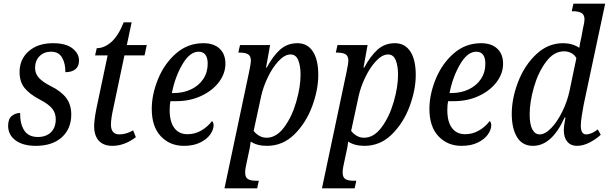

<svg xmlns="http://www.w3.org/2000/svg" viewBox="-20 -780 3298 1040"><path d="M24 -99Q24 -136 44 -152Q64 -168 89 -168Q88 -110 111 -74Q134 -38 185 -38Q230 -38 256 -63.5Q282 -89 282 -134Q282 -168 262 -192.5Q242 -217 195 -241Q140 -270 113 -303.5Q86 -337 86 -390Q86 -459 135.5 -502.5Q185 -546 267 -546Q337 -546 372.5 -518Q408 -490 408 -452Q408 -421 388.5 -405Q369 -389 334 -389Q335 -435 316.5 -467.5Q298 -500 257 -500Q218 -500 194 -475.5Q170 -451 170 -412Q170 -381 191 -358Q212 -335 258 -312Q312 -285 339 -249Q366 -213 366 -159Q366 -83 315 -36.5Q264 10 173 10Q105 10 64.5 -19.5Q24 -49 24 -99Z M490 -97Q490 -129 502 -191L563 -480H495L504 -519Q545 -519 583 -552.5Q621 -586 650 -659H693L667 -536H775L763 -480H654L594 -195Q581 -138 581 -105Q581 -52 627 -52Q645 -52 665 -58Q685 -64 701 -74L716 -37Q654 10 589 10Q541 10 515.5 -17.5Q490 -45 490 -97Z M802 -190Q802 -268 836 -351.5Q870 -435 933.5 -490.5Q997 -546 1082 -546Q1138 -546 1169.5 -516.5Q1201 -487 1201 -435Q1201 -382 1166 -335.5Q1131 -289 1070 -260.5Q1009 -232 935 -232H903Q899 -212 899 -183Q899 -121 924 -87Q949 -53 996 -53Q1036 -53 1071 -73.5Q1106 -94 1128 -124Q1132 -122 1134.5 -115.5Q1137 -109 1137 -102Q1137 -78 1119 -52Q1101 -26 1064.5 -8Q1028 10 976 10Q900 10 851 -42Q802 -94 802 -190ZM921 -276Q973 -276 1015 -296Q1057 -316 1081 -352Q1105 -388 1105 -435Q1105 -467 1092.5 -483.5Q1080 -500 1056 -500Q1008 -500 968 -431.5Q928 -363 911 -276Z M1330 -394Q1339 -438 1339 -451Q1339 -477 1323.5 -486Q1308 -495 1280 -495H1271L1280 -536H1443L1421 -414H1425Q1458 -476 1497 -511Q1536 -546 1591 -546Q1645 -546 1674.5 -501.5Q1704 -457 1704 -374Q1704 -294 1671 -204.5Q1638 -115 1575 -52.5Q1512 10 1426 10Q1373 10 1338 -13Q1337 -9 1335.5 4.5Q1334 18 1330 35L1317 96Q1308 132 1308 155Q1308 181 1323 190Q1338 199 1367 199H1382L1373 240H1196ZM1608 -375Q1608 -423 1595.5 -454Q1583 -485 1554 -485Q1522 -485 1488.5 -449Q1455 -413 1430 -360Q1405 -307 1395 -261L1354 -71Q1364 -57 1382.5 -45.5Q1401 -34 1424 -34Q1477 -34 1519 -90.5Q1561 -147 1584.5 -228Q1608 -309 1608 -375Z M1858 -394Q1867 -438 1867 -451Q1867 -477 1851.5 -486Q1836 -495 1808 -495H1799L1808 -536H1971L1949 -414H1953Q1986 -476 2025 -511Q2064 -546 2119 -546Q2173 -546 2202.5 -501.5Q2232 -457 2232 -374Q2232 -294 2199 -204.5Q2166 -115 2103 -52.5Q2040 10 1954 10Q1901 10 1866 -13Q1865 -9 1863.5 4.5Q1862 18 1858 35L1845 96Q1836 132 1836 155Q1836 181 1851 190Q1866 199 1895 199H1910L1901 240H1724ZM2136 -375Q2136 -423 2123.5 -454Q2111 -485 2082 -485Q2050 -485 2016.5 -449Q1983 -413 1958 -360Q1933 -307 1923 -261L1882 -71Q1892 -57 1910.5 -45.5Q1929 -34 1952 -34Q2005 -34 2047 -90.5Q2089 -147 2112.5 -228Q2136 -309 2136 -375Z M2306 -190Q2306 -268 2340 -351.5Q2374 -435 2437.5 -490.5Q2501 -546 2586 -546Q2642 -546 2673.5 -516.5Q2705 -487 2705 -435Q2705 -382 2670 -335.5Q2635 -289 2574 -260.5Q2513 -232 2439 -232H2407Q2403 -212 2403 -183Q2403 -121 2428 -87Q2453 -53 2500 -53Q2540 -53 2575 -73.5Q2610 -94 2632 -124Q2636 -122 2638.5 -115.5Q2641 -109 2641 -102Q2641 -78 2623 -52Q2605 -26 2568.5 -8Q2532 10 2480 10Q2404 10 2355 -42Q2306 -94 2306 -190ZM2425 -276Q2477 -276 2519 -296Q2561 -316 2585 -352Q2609 -388 2609 -435Q2609 -467 2596.5 -483.5Q2584 -500 2560 -500Q2512 -500 2472 -431.5Q2432 -363 2415 -276Z M2752 -163Q2752 -247 2786.5 -336.5Q2821 -426 2884.5 -486Q2948 -546 3030 -546Q3080 -546 3118 -521Q3121 -546 3129 -578L3138 -627Q3146 -659 3146 -675Q3146 -700 3130 -709.5Q3114 -719 3086 -719H3077L3086 -760H3258L3142 -215Q3137 -189 3131.5 -154Q3126 -119 3126 -100Q3126 -52 3155 -52Q3183 -52 3218 -79L3234 -50Q3210 -27 3174.5 -8.5Q3139 10 3105 10Q3072 10 3053 -12.5Q3034 -35 3034 -75Q3034 -98 3043 -143H3038Q2969 10 2867 10Q2809 10 2780.5 -37.5Q2752 -85 2752 -163ZM3065 -288 3102 -465Q3093 -483 3074.5 -492.5Q3056 -502 3035 -502Q2980 -502 2937.5 -445Q2895 -388 2872 -307.5Q2849 -227 2849 -161Q2849 -106 2863.5 -79Q2878 -52 2903 -52Q2933 -52 2966 -86.5Q2999 -121 3026 -176Q3053 -231 3065 -288Z"/></svg>

Font: Noto Serif Narrow
Style: Italic
Weight: 400
Width: 4
Italic angle: -12°
Designer: Monotype Design Team
Foundry: Monotype Imaging Inc.
Version: Version 1.001